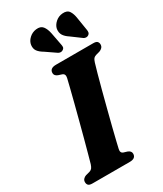

<svg xmlns="http://www.w3.org/2000/svg" viewBox="-229 -1024 945 1110"><g transform="rotate(-30 243.5 -469.0)"><path d="M275.5 -97Q269.5 -72 289.5 -65.5L312.5 -58.5Q334.5 -50 334.5 -32Q334.5 0 293.5 0H45Q24.5 0 17.5 -7.8Q10.5 -15.5 10.5 -27.5Q10 -39.5 17.8 -48Q25.5 -56.5 36.5 -60L61.5 -66.5Q73.5 -70 79.8 -77.5Q86 -85 91.5 -101.5Q97 -121.5 107.8 -160.2Q118.5 -199 131.8 -248.8Q145 -298.5 159 -351.8Q173 -405 185.8 -454.8Q198.5 -504.5 208.2 -543.2Q218 -582 222.5 -602Q228 -627.5 208 -634L185 -641.5Q163 -650 163 -668Q163 -700 205.5 -700H453Q473.5 -700 480.2 -692.2Q487 -684.5 487 -673Q487 -660.5 479.2 -652.2Q471.5 -644 460 -640L434.5 -633Q422.5 -629 417 -622.5Q411.5 -616 406 -599Q399.5 -578 387.8 -536Q376 -494 362 -440.5Q348 -387 333.5 -331Q319 -275 306.5 -225.2Q294 -175.5 285.8 -141Q277.5 -106.5 275.5 -97ZM447 -869.5 461 -782.5Q462 -773.5 460.5 -766.5Q459 -759.5 451 -754Q443.5 -749 434.8 -749.5Q426 -750 419.5 -754.5L354.5 -802.5Q330.5 -818 320 -835.2Q309.5 -852.5 313 -877Q317.5 -899.5 338 -917.8Q358.5 -936 386 -938Q416.5 -940.5 429.5 -921.5Q442.5 -902.5 447 -869.5ZM273.5 -869.5 290 -783Q291.5 -775 290.8 -767.8Q290 -760.5 282 -754.5Q267 -744 250 -753.5L183 -799.5Q158 -814 146.2 -830.2Q134.5 -846.5 137.5 -870.5Q140.5 -893.5 160.2 -912.2Q180 -931 207 -934.5Q238 -938.5 252.5 -920.2Q267 -902 273.5 -869.5Z"/></g></svg>

Font: Fraunces 9pt S000
Style: Bold Italic
Weight: 700
Italic angle: -16°
Version: Version 1.000; ttfautohint (v1.8.3)